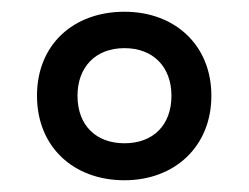

<svg xmlns="http://www.w3.org/2000/svg" viewBox="-20 -743 424 327"><path d="M192 -436C277 -436 340 -493 340 -580C340 -666 278 -723 192 -723C105 -723 43 -667 43 -580C43 -493 105 -436 192 -436ZM192 -499C144 -499 112 -529 112 -580C112 -628 142 -661 192 -661C241 -661 272 -629 272 -580C272 -530 241 -499 192 -499Z"/></svg>

Font: Noto Sans Gujarati UI Condensed Medium
Style: Regular
Weight: 500
Width: 3
Designer: Jelle Bosma - Monotype Design Team, Universal Thirst
Foundry: Monotype Imaging Inc.
Version: Version 2.106